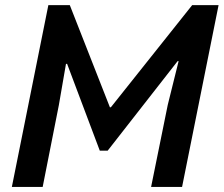

<svg xmlns="http://www.w3.org/2000/svg" viewBox="-20 -740 885 760"><path d="M26.9 0 171.4 -719.7H256.3L415 -315.4H418.9L740.7 -719.7H845.2L700.7 0H578.1L644 -324.7L687 -498H683.1L406.2 -143.6H375L245.6 -487.3H241.2L212.9 -323.7L148.9 0Z"/></svg>

Font: Reddit Sans SemiBold
Style: Italic
Weight: 600
Italic angle: -11.25°
Designer: Stephen Hutchings
Version: Version 1.013